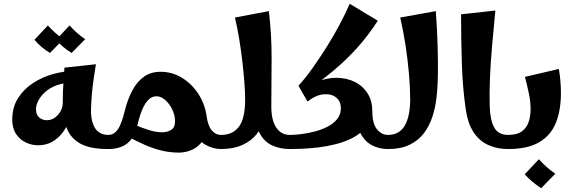

<svg xmlns="http://www.w3.org/2000/svg" viewBox="-20 -791 3047 1019"><path d="M182 -20Q149 -20 117.5 -34.5Q86 -49 65.5 -79.5Q45 -110 45 -156Q45 -222 76 -270.5Q107 -319 156.5 -351Q206 -383 263.5 -398.5Q321 -414 373 -414L374 -353Q321 -353 282.5 -339Q244 -325 219.5 -302.5Q195 -280 183 -256Q171 -232 171 -212Q171 -182 188 -167.5Q205 -153 229 -153Q251 -153 270 -166Q289 -179 301 -200Q313 -221 313 -245L365 -240Q364 -202 351.5 -163Q339 -124 315.5 -91.5Q292 -59 259 -39.5Q226 -20 182 -20ZM554 0Q457 0 405 -29.5Q353 -59 333 -114Q313 -169 313 -245Q313 -276 314 -305.5Q315 -335 317.5 -366Q320 -397 322 -432L489 -450Q483 -413 477 -372Q471 -331 467.5 -290Q464 -249 463 -211Q462 -165 473 -134.5Q484 -104 504.5 -89.5Q525 -75 554 -75L574 -38ZM245 -510Q222 -524 200.5 -542Q179 -560 163 -580L234 -656Q253 -635 272.5 -617.5Q292 -600 317 -583ZM360 -510Q337 -524 315.5 -542Q294 -560 278 -580L349 -656Q368 -635 387.5 -617.5Q407 -600 432 -583Z M930 19Q882 19 837 8Q792 -3 749 -22Q706 -41 663 -64L694 -129Q732 -113 769.5 -101Q807 -89 840 -89Q869 -89 889 -102Q909 -115 909 -146Q909 -180 894 -210.5Q879 -241 856.5 -260.5Q834 -280 811 -280Q788 -280 772 -265.5Q756 -251 744 -228.5Q732 -206 724 -180.5Q716 -155 710.5 -132Q705 -109 699 -94Q683 -48 647 -24Q611 0 554 0V-75Q577 -75 592 -89Q607 -103 617 -125Q627 -147 634 -172.5Q641 -198 647 -221Q661 -271 684 -314Q707 -357 743.5 -383.5Q780 -410 832 -410Q894 -410 946 -378Q998 -346 1032.5 -293Q1067 -240 1076 -178Q1078 -167 1078.5 -155.5Q1079 -144 1079 -133Q1079 -77 1056 -44Q1033 -11 999 4Q965 19 930 19ZM1154 0Q1112 0 1073.5 -21Q1035 -42 1011 -86.5Q987 -131 987 -202L1076 -178Q1083 -124 1103.5 -99.5Q1124 -75 1154 -75L1174 -38Z M1154 0V-75Q1215 -75 1248 -118.5Q1281 -162 1281 -262Q1281 -301 1277 -354Q1273 -407 1266 -467Q1259 -527 1249 -587Q1239 -647 1227 -698L1407 -732Q1422 -605 1421.5 -478Q1421 -351 1420 -225L1380 -163Q1372 -117 1343 -80Q1314 -43 1266 -21.5Q1218 0 1154 0ZM1519 0Q1466 0 1424 -19.5Q1382 -39 1357.5 -85Q1333 -131 1333 -209L1420 -225Q1420 -153 1446 -114Q1472 -75 1519 -75L1539 -38Z M1592 -299 1564 -336Q1600 -375 1638 -428.5Q1676 -482 1713.5 -541.5Q1751 -601 1782.5 -660.5Q1814 -720 1836 -771L1985 -681Q1934 -602 1875.5 -537Q1817 -472 1747.5 -414Q1678 -356 1592 -299ZM1519 0V-75Q1546 -75 1581 -79.5Q1616 -84 1652 -93.5Q1688 -103 1719 -119Q1750 -135 1769.5 -159Q1789 -183 1789 -216Q1789 -254 1763.5 -274Q1738 -294 1697.5 -290.5Q1657 -287 1612 -252L1564 -336L1653 -354Q1714 -379 1768.5 -378Q1823 -377 1865.5 -355Q1908 -333 1932 -293.5Q1956 -254 1956 -202L1918 -113Q1892 -80 1851 -59Q1810 -38 1762.5 -26Q1715 -14 1668.5 -8.5Q1622 -3 1582.5 -1.5Q1543 0 1519 0ZM2039 0Q1991 0 1952.5 -21Q1914 -42 1891.5 -86.5Q1869 -131 1869 -202H1956Q1956 -135 1980.5 -105Q2005 -75 2039 -75L2059 -38Z M2039 0V-75Q2098 -75 2127 -122.5Q2156 -170 2157 -260Q2157 -324 2150.5 -399.5Q2144 -475 2132 -552.5Q2120 -630 2104 -698L2293 -732Q2300 -636 2302.5 -551.5Q2305 -467 2304 -396Q2303 -325 2296 -268Q2290 -217 2274 -169Q2258 -121 2229 -83Q2200 -45 2153.5 -22.5Q2107 0 2039 0Z M2677 0Q2618 0 2571 -21.5Q2524 -43 2493.5 -89Q2463 -135 2452 -210Q2436 -318 2431.5 -446.5Q2427 -575 2427 -715L2609 -735Q2600 -642 2592 -552Q2584 -462 2580.5 -380.5Q2577 -299 2579 -228Q2581 -155 2602.5 -115Q2624 -75 2677 -75L2697 -38Z M2677 0V-75Q2723 -75 2748.5 -93Q2774 -111 2785 -142Q2796 -173 2796 -212Q2796 -253 2786.5 -297Q2777 -341 2766 -383L2946 -425Q2952 -390 2954.5 -359Q2957 -328 2957 -297Q2957 -204 2929.5 -137.5Q2902 -71 2840.5 -35.5Q2779 0 2677 0ZM2852 208Q2828 192 2805 173Q2782 154 2765 134L2840 54Q2860 76 2880.5 94.5Q2901 113 2927 131Z"/></svg>

Font: Marhey Medium
Style: Regular
Weight: 500
Designer: Nur Syamsi & Bustanul Arifin
Foundry: Namelatype
Version: Version 1.000